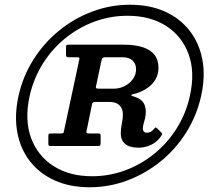

<svg xmlns="http://www.w3.org/2000/svg" viewBox="-20 -780 910 810"><path d="M368.5 -36.5Q273.5 -36.5 206.2 -79.2Q139 -122 111 -198.2Q83 -274.5 105 -375Q122 -450 161.2 -512.2Q200.5 -574.5 256.5 -619.5Q312.5 -664.5 379.2 -689Q446 -713.5 518 -713.5Q613.5 -713.5 680.5 -670.8Q747.5 -628 775.5 -551.8Q803.5 -475.5 781 -375Q764.5 -300 725 -237.8Q685.5 -175.5 629.8 -130.5Q574 -85.5 507.2 -61Q440.5 -36.5 368.5 -36.5ZM528.5 -760Q445.5 -760 369 -731.2Q292.5 -702.5 228.8 -650.5Q165 -598.5 120.8 -528.2Q76.5 -458 58 -375Q40 -292 53 -221.8Q66 -151.5 106.5 -99.5Q147 -47.5 211 -18.8Q275 10 358 10Q441 10 517.5 -18.8Q594 -47.5 657.8 -99.2Q721.5 -151 765.8 -221.5Q810 -292 828.5 -375Q847 -458 833.8 -528.2Q820.5 -598.5 780 -650.5Q739.5 -702.5 675.8 -731.2Q612 -760 528.5 -760ZM660 -206.5Q664 -213 664.2 -215.2Q664.5 -217.5 659 -222.5L643 -238.5Q637.5 -242.5 636 -242.2Q634.5 -242 630.5 -237Q622 -226.5 614 -223.2Q606 -220 599 -220Q592 -220 587.2 -225Q582.5 -230 582.5 -237.5Q582.5 -246 585.5 -256.8Q588.5 -267.5 591.8 -280.2Q595 -293 595 -307.5Q595 -331.5 585.2 -346.5Q575.5 -361.5 554.5 -369.5Q544 -373.5 539 -374.8Q534 -376 534 -378.5Q534 -381 539 -382Q544 -383 554.5 -386Q598.5 -400 623.5 -427.8Q648.5 -455.5 648.5 -494.5Q648.5 -526 632.8 -547.5Q617 -569 584.2 -580.2Q551.5 -591.5 501.5 -591.5H271.5Q264 -591.5 261.2 -590Q258.5 -588.5 258.5 -581V-551.5Q258.5 -543 260.5 -540.8Q262.5 -538.5 271 -538.5H303.5Q313 -538.5 314.5 -536.5Q316 -534.5 314 -526.5L250.5 -230Q249 -222.5 247.8 -219.8Q246.5 -217 237 -217H194.5Q187.5 -217 185.8 -215Q184 -213 184 -206V-174.5Q184 -168 185.8 -166Q187.5 -164 194 -164H392Q400.5 -164 402.5 -166.5Q404.5 -169 404.5 -177.5V-207.5Q404.5 -214 401.8 -215.5Q399 -217 393 -217H355.5Q346.5 -217 345 -219.8Q343.5 -222.5 345.5 -229L368 -339Q369.5 -345.5 372.5 -347.8Q375.5 -350 383.5 -350H440Q463.5 -350 476 -342Q488.5 -334 493.5 -322.2Q498.5 -310.5 498.5 -299Q498.5 -279.5 494 -258.5Q489.5 -237.5 489.5 -216.5Q489.5 -189 507.8 -173Q526 -157 564.5 -157Q582.5 -157 600.8 -162.5Q619 -168 634.2 -179Q649.5 -190 660 -206.5ZM398.5 -406Q388 -406 385.8 -408Q383.5 -410 385.5 -418.5L408.5 -526.5Q410.5 -534 413.5 -536.2Q416.5 -538.5 425 -538.5H496Q524.5 -538.5 539.2 -524.8Q554 -511 554 -488Q554 -470 545.8 -454.8Q537.5 -439.5 524 -428.8Q510.5 -418 494.2 -412Q478 -406 461.5 -406Z"/></svg>

Font: Besley
Style: Bold Italic
Weight: 700
Italic angle: -13°
Designer: Owen Earl
Foundry: indestructible type*
Version: Version 2.001